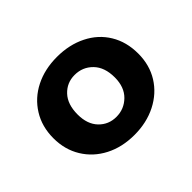

<svg xmlns="http://www.w3.org/2000/svg" viewBox="-90 -843 631 631"><g transform="rotate(-45 225.0 -528.0)"><path d="M27.8 -527.8Q27.8 -582 53.5 -623Q79.1 -664.1 123.5 -686.5Q168 -709 225.1 -709Q282.2 -709 327.1 -686.5Q372.1 -664.1 397 -623Q421.9 -582 421.9 -527.8Q421.9 -474.6 396.5 -433.8Q371.1 -393.1 325.9 -370.1Q280.8 -347.2 224.1 -347.2Q167 -347.2 122.6 -370.1Q78.1 -393.1 53 -434.1Q27.8 -475.1 27.8 -527.8ZM139.2 -526.9Q139.2 -481.9 163.6 -456.5Q188 -431.2 224.1 -431.2Q260.3 -431.2 286.1 -456.5Q312 -481.9 312 -526.9Q312 -574.2 286.6 -600.1Q261.2 -626 224.1 -626Q188 -626 163.6 -600.1Q139.2 -574.2 139.2 -526.9Z"/></g></svg>

Font: Poppins SemiBold
Style: Regular
Weight: 600
Designer: Ninad Kale (Devanagari), Jonny Pinhorn (Latin)
Foundry: Indian Type Foundry
Version: 4.004